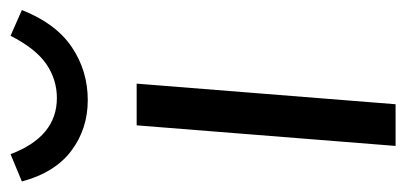

<svg xmlns="http://www.w3.org/2000/svg" viewBox="-238 -560 788 373"><g transform="rotate(-90 156.5 -374.0)"><path d="M99 -503H180L140 0H59ZM-10 -726 43 -748Q77 -658 152 -658Q188 -658 218 -678.5Q248 -699 273 -748L323 -726Q297 -660 251 -629Q205 -598 148 -598Q92 -598 49.5 -630Q7 -662 -10 -726Z"/></g></svg>

Font: Muli
Style: Italic
Weight: 400
Italic angle: -4.541°
Designer: Vernon Adams
Foundry: Vernon Adams
Version: Version 2.001